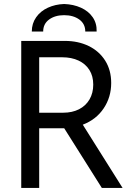

<svg xmlns="http://www.w3.org/2000/svg" viewBox="-20 -920 657 940"><path d="M84 -719.7H297.9Q362.8 -719.7 414.1 -694.8Q465.3 -669.9 494.9 -623.3Q524.4 -576.7 524.4 -513.7Q524.4 -444.3 487.5 -389.4Q450.7 -334.5 385.3 -309.6L580.1 0H478.5L294.4 -292H284.2H171.9V0H84ZM453.1 -765.6H397.5Q397.5 -803.2 368.2 -824.5Q338.9 -845.7 293.9 -845.7Q249.5 -845.7 220.5 -824.5Q191.4 -803.2 191.4 -765.6H135.7Q135.7 -805.2 157 -835.4Q178.2 -865.7 214.4 -882.3Q250.5 -898.9 293.9 -900.4Q339.4 -898.9 376.2 -882.3Q413.1 -865.7 433.8 -835.7Q454.6 -805.7 453.1 -765.6ZM290 -368.2Q333.5 -368.2 366.7 -385Q399.9 -401.9 418.2 -433.1Q436.5 -464.4 436.5 -505.9Q436.5 -547.4 417.7 -577.4Q398.9 -607.4 364.5 -623.5Q330.1 -639.6 284.2 -639.6H171.9V-368.2Z"/></svg>

Font: Reddit Sans Vanilla
Style: Regular
Weight: 400
Designer: Stephen Hutchings
Foundry: Reddit
Version: Version 1.013